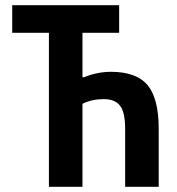

<svg xmlns="http://www.w3.org/2000/svg" viewBox="-20 -718 680 738"><path d="M168 -592H27V-698H438V-592H297V-421H302Q355 -442 406 -442Q504 -442 547 -391Q590 -340 590 -223V0H461V-225Q461 -286 441.5 -311.5Q422 -337 379 -337Q333 -337 297 -319V0H168Z"/></svg>

Font: Writer SemiBold
Style: Regular
Weight: 600
Monospace: yes
Designer: Mike Abbink, Paul van der Laan, Pieter van Rosmalen
Foundry: Bold Monday
Version: Version 2.001 2020